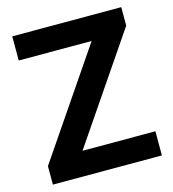

<svg xmlns="http://www.w3.org/2000/svg" viewBox="-106 -795 797 883"><g transform="rotate(-15 292.5 -353.5)"><path d="M37 -88 421 -652 448 -592H33V-707H552V-619L166 -52L138 -115H556V0H37Z"/></g></svg>

Font: 42dot Sans ExtraBold
Style: Regular
Weight: 800
Designer: 42dot
Version: Version 1.000